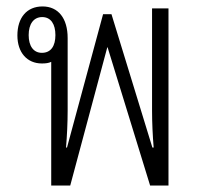

<svg xmlns="http://www.w3.org/2000/svg" viewBox="-20 -576 618 596"><path d="M139 0H198L313 -429H314L446 0H503V-550H452V-233C452 -194 454 -155 457 -118H453L326 -532H300L188 -118H185C188 -156 190 -194 190 -233V-458C190 -519 161 -556 112 -556C63 -556 34 -521 34 -466C34 -413 64 -379 110 -379C121 -379 131 -380 139 -384ZM110 -412C84 -412 69 -433 69 -467C69 -501 84 -523 111 -523C138 -523 152 -501 152 -467C152 -433 138 -412 110 -412Z"/></svg>

Font: Noto Sans Thai Looped Condensed Light
Style: Regular
Weight: 300
Width: 3
Designer: Sasikarn Vongin, Ben Mitchell
Foundry: The Fontpad Ltd
Version: Version 1.001